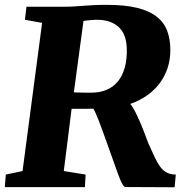

<svg xmlns="http://www.w3.org/2000/svg" viewBox="-26 -771 755 791"><path d="M-2 -51.8 66.9 -66.4 147.5 -676.8 76.7 -689.5 83 -743.2H234.9Q259.3 -743.2 278.1 -744.4Q296.9 -745.6 316.4 -747.1Q335.9 -748.5 358.6 -749.8Q381.3 -751 414.1 -751Q489.7 -751 540.3 -738.3Q590.8 -725.6 620.8 -701.4Q650.9 -677.2 663.3 -642.6Q675.8 -607.9 675.8 -564.5Q675.8 -524.9 664.3 -490.5Q652.8 -456.1 631.6 -427.7Q610.4 -399.4 579.8 -377.9Q549.3 -356.4 510.7 -342.8Q520.5 -331.5 531.2 -310.3Q542 -289.1 552.2 -265.1Q562.5 -241.2 571 -218Q579.6 -194.8 585.4 -180.2Q600.1 -147.5 611.3 -123.5Q622.6 -99.6 634.3 -83.7Q646 -67.9 660.9 -60.1Q675.8 -52.2 698.2 -51.8L693.4 0.5L490.7 -0.5Q485.8 -0.5 480.7 -8.3Q475.6 -16.1 470 -29.1Q464.4 -42 458.7 -58.3Q453.1 -74.7 446.8 -91.8Q439 -113.8 430.4 -137.7Q421.9 -161.6 413.3 -185.5Q404.8 -209.5 396.7 -231.7Q388.7 -253.9 381.6 -272.2Q374.5 -290.5 368.4 -304Q362.3 -317.4 358.4 -323.2Q342.3 -322.8 326.2 -322.8H269L236.8 -66.4L326.7 -51.8L323.7 0H-6.3ZM278.3 -390.6Q284.7 -390.1 294.9 -389.9Q305.2 -389.6 316.2 -389.4Q327.1 -389.2 336.7 -389.2Q346.2 -389.2 351.1 -389.2Q385.3 -389.2 413.1 -400.9Q440.9 -412.6 460 -436Q479 -459.5 488.5 -494.4Q498 -529.3 496.1 -575.2Q493.7 -632.8 461.2 -661.1Q428.7 -689.5 374 -689.5Q370.1 -689.5 363.3 -689.2Q356.4 -689 348.6 -688.2Q340.8 -687.5 332.8 -686.8Q324.7 -686 317.9 -684.6Z"/></svg>

Font: Merriweather UltraBold
Style: Italic
Weight: 900
Italic angle: -7°
Designer: Eben Sorkin ( eben@eyebytes.com )
Foundry: Eben Sorkin ( eben@eyebytes.com )
Version: Version 1.52; ttfautohint (v1.4.1)